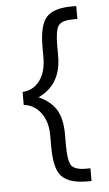

<svg xmlns="http://www.w3.org/2000/svg" viewBox="-55 -682 487 857"><g transform="rotate(-5 188.5 -253.0)"><path d="M48 -226V-284Q97 -287 125.5 -326Q154 -365 154 -429V-477Q154 -572 185.5 -608.5Q217 -645 300 -645H320V-587H300Q250 -587 235 -566Q220 -545 220 -477V-429Q220 -302 117 -254Q172 -229 196 -188.5Q220 -148 220 -79V-29Q220 40 235 61Q250 82 300 82H320V139H300Q208 139 178 93Q154 57 154 -29V-79Q154 -141 125 -180.5Q96 -220 48 -226Z"/></g></svg>

Font: Tajawal
Style: Regular
Weight: 400
Designer: Boutros Fonts
Foundry: Created by Boutros International 2017
Version: Version 1.700